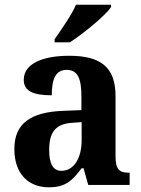

<svg xmlns="http://www.w3.org/2000/svg" viewBox="-20 -786 601 816"><path d="M212 -619V-606H277C336 -644 429 -721 452 -756V-766H303C284 -721 240 -660 212 -619ZM187 10C258 10 286 -17 327 -71H335L355 0H531V-52H527C485 -52 471 -68 471 -123V-378C471 -503 405 -549 274 -549C167 -549 81 -518 81 -447C81 -400 119 -381 200 -381C200 -449 216 -489 263 -489C313 -489 326 -448 326 -374V-318L250 -315C110 -310 41 -261 41 -153C41 -42 106 10 187 10ZM241 -60C205 -60 189 -91 189 -148C189 -221 213 -259 286 -264L327 -267V-191C327 -112 293 -60 241 -60Z"/></svg>

Font: Noto Serif Hebrew SemiCondensed
Style: Bold
Weight: 700
Width: 4
Designer: Monotype Design Team
Foundry: Monotype Imaging Inc.
Version: Version 2.004